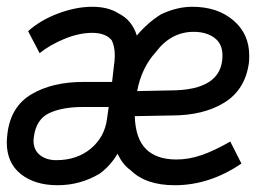

<svg xmlns="http://www.w3.org/2000/svg" viewBox="-23 -537 808 567"><path d="M-3 -117Q-3 -125 -1 -143Q9 -223 70.5 -259Q132 -295 222 -295H308L313 -339Q316 -357 316 -373Q316 -400 307 -418Q289 -440 249 -440Q211 -440 168 -422.5Q125 -405 94 -380L60 -445Q97 -478 149.5 -497.5Q202 -517 249 -517Q296 -517 326 -498Q367 -478 381 -432Q414 -471 453 -495Q500 -517 545 -517Q619 -517 666 -477Q713 -437 713 -373Q713 -359 712 -351Q701 -272 639.5 -234Q578 -196 484 -196L375 -194Q377 -128 408 -97Q439 -66 498 -66Q535 -66 572.5 -79Q610 -92 657 -119L690 -54Q596 10 493 10Q407 10 362 -35Q340 -50 324 -83Q303 -47 271 -24Q214 10 147 10Q80 10 38.5 -23Q-3 -56 -3 -117ZM634 -373Q634 -408 610 -425.5Q586 -443 549 -443Q482 -443 437 -383Q395 -337 382 -268L480 -270Q634 -270 634 -373ZM293 -186 298 -221H221Q161 -221 122.5 -203Q84 -185 77 -133L76 -122Q76 -94 95 -79Q114 -64 143 -64Q204 -64 245 -98Q286 -132 293 -186Z"/></svg>

Font: Bellota Text
Style: Bold Italic
Weight: 700
Italic angle: -7.5°
Designer: Kemie Guaida
Foundry: Kemie Guaida
Version: Version 4.001